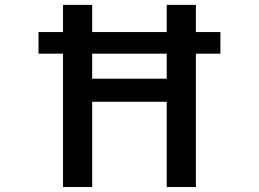

<svg xmlns="http://www.w3.org/2000/svg" viewBox="-20 -751 1040 772"><path d="M350.6 -535.2V-434.6H650.4V-535.2ZM134.8 -535.2V-622.1H233.4V-731.4H350.6V-622.1H650.4V-731.4H767.6V-622.1H866.2V-535.2H767.6V1H650.4V-341.8H350.6V1H233.4V-535.2Z"/></svg>

Font: Gen Shin Gothic Monospace Medium
Style: Regular
Weight: 500
Designer: [Source Han Sans]
Ryoko NISHIZUKA  (kana & ideographs); Paul D. Hunt (Latin, Greek & Cyrillic); Wenlong ZHANG  (bopomofo
Version: Version 1.002.20150607